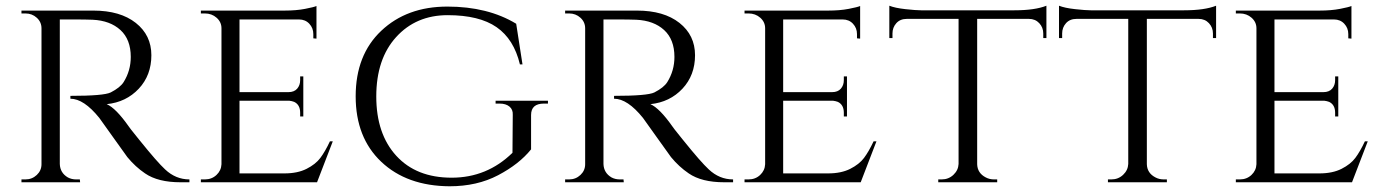

<svg xmlns="http://www.w3.org/2000/svg" viewBox="-20 -637 4830 671"><path d="M242 -569H189V-64Q190 -33 217 -17Q230 -10 246 -10H259L260 0H55V-10H69Q92 -10 108.5 -25.5Q125 -41 125 -63V-538Q125 -560 108.5 -575Q92 -590 69 -590H55V-600H306Q400 -600 454.5 -557Q509 -514 509 -444Q509 -374 465 -327Q421 -280 353 -273Q385 -259 430 -195Q429 -195 464.5 -151Q500 -107 521.5 -82.5Q543 -58 557 -45Q594 -10 642 -10V0H611Q532 0 487 -31Q453 -54 425 -88Q419 -96 374.5 -158.5Q330 -221 327 -225Q273 -292 226 -292V-302Q343 -302 367 -314Q400 -331 412 -350Q437 -390 437 -438Q437 -499 401 -532Q365 -565 304 -568Q277 -569 242 -569Z M696 -10Q720 -10 736.5 -25.5Q753 -41 754 -63V-538Q754 -560 737 -575Q720 -590 696 -590H682V-600H974Q1015 -600 1046 -606Q1077 -612 1086 -616V-502L1075 -503V-518Q1075 -539 1061 -554Q1047 -569 1025 -569H817V-315H988Q1008 -315 1018.5 -327Q1029 -339 1029 -357V-370H1040V-230H1029V-243Q1029 -271 1008 -281Q1000 -284 991 -285H817V-31H974Q1020 -31 1051.5 -47Q1083 -63 1099.5 -85Q1116 -107 1133 -143H1143L1088 0H682V-10Z M1784 -554 1806 -412H1797Q1776 -500 1715.5 -542Q1655 -584 1544.5 -584Q1434 -584 1364.5 -507.5Q1295 -431 1295 -300Q1295 -169 1365 -92.5Q1435 -16 1558.5 -16Q1682 -16 1771 -103L1772 -236Q1773 -254 1760.5 -264.5Q1748 -275 1726 -275H1712V-285H1895V-275H1881Q1836 -275 1836 -235V-115Q1794 -63 1720.5 -24.5Q1647 14 1551 14Q1402 13 1312.5 -71.5Q1223 -156 1223 -300.5Q1223 -445 1312.5 -529.5Q1402 -614 1543.5 -614Q1685 -614 1784 -554Z M2142 -569H2089V-64Q2090 -33 2117 -17Q2130 -10 2146 -10H2159L2160 0H1955V-10H1969Q1992 -10 2008.5 -25.5Q2025 -41 2025 -63V-538Q2025 -560 2008.5 -575Q1992 -590 1969 -590H1955V-600H2206Q2300 -600 2354.5 -557Q2409 -514 2409 -444Q2409 -374 2365 -327Q2321 -280 2253 -273Q2285 -259 2330 -195Q2329 -195 2364.5 -151Q2400 -107 2421.5 -82.5Q2443 -58 2457 -45Q2494 -10 2542 -10V0H2511Q2432 0 2387 -31Q2353 -54 2325 -88Q2319 -96 2274.5 -158.5Q2230 -221 2227 -225Q2173 -292 2126 -292V-302Q2243 -302 2267 -314Q2300 -331 2312 -350Q2337 -390 2337 -438Q2337 -499 2301 -532Q2265 -565 2204 -568Q2177 -569 2142 -569Z M2596 -10Q2620 -10 2636.5 -25.5Q2653 -41 2654 -63V-538Q2654 -560 2637 -575Q2620 -590 2596 -590H2582V-600H2874Q2915 -600 2946 -606Q2977 -612 2986 -616V-502L2975 -503V-518Q2975 -539 2961 -554Q2947 -569 2925 -569H2717V-315H2888Q2908 -315 2918.5 -327Q2929 -339 2929 -357V-370H2940V-230H2929V-243Q2929 -271 2908 -281Q2900 -284 2891 -285H2717V-31H2874Q2920 -31 2951.5 -47Q2983 -63 2999.5 -85Q3016 -107 3033 -143H3043L2988 0H2582V-10Z M3395 -571V-63Q3396 -32 3425 -17Q3438 -10 3454 -10H3465V0H3259V-10H3271Q3295 -10 3312 -26Q3329 -42 3330 -64V-571H3149Q3126 -571 3112.5 -556Q3099 -541 3099 -520V-504H3088V-617Q3108 -609 3144.5 -605Q3181 -601 3199 -601H3525Q3597 -601 3637 -617V-504H3626V-520Q3626 -541 3612 -556Q3598 -571 3576 -571Z M3988 -571V-63Q3989 -32 4018 -17Q4031 -10 4047 -10H4058V0H3852V-10H3864Q3888 -10 3905 -26Q3922 -42 3923 -64V-571H3742Q3719 -571 3705.5 -556Q3692 -541 3692 -520V-504H3681V-617Q3701 -609 3737.5 -605Q3774 -601 3792 -601H4118Q4190 -601 4230 -617V-504H4219V-520Q4219 -541 4205 -556Q4191 -571 4169 -571Z M4313 -10Q4337 -10 4353.5 -25.5Q4370 -41 4371 -63V-538Q4371 -560 4354 -575Q4337 -590 4313 -590H4299V-600H4591Q4632 -600 4663 -606Q4694 -612 4703 -616V-502L4692 -503V-518Q4692 -539 4678 -554Q4664 -569 4642 -569H4434V-315H4605Q4625 -315 4635.5 -327Q4646 -339 4646 -357V-370H4657V-230H4646V-243Q4646 -271 4625 -281Q4617 -284 4608 -285H4434V-31H4591Q4637 -31 4668.5 -47Q4700 -63 4716.5 -85Q4733 -107 4750 -143H4760L4705 0H4299V-10Z"/></svg>

Font: Cinzel
Style: Regular
Weight: 400
Designer: Natanael Gama
Version: Version 1.001;PS 001.001;hotconv 1.0.56;makeotf.lib2.0.21325